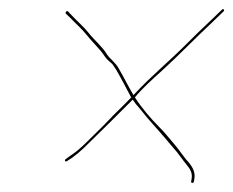

<svg xmlns="http://www.w3.org/2000/svg" viewBox="-20 -495 513 422"><path d="M227.1 -354 235.2 -342C246.8 -322.3 256.4 -303.1 267.7 -282C268.3 -282 268.6 -281.7 268.5 -281C255.7 -267.7 243.1 -255 230.5 -243C216.1 -227.7 203.1 -214.5 191.7 -203.5C172.3 -184.8 156.7 -167.3 136.4 -154L124 -145C120.9 -142.3 124.2 -138.3 127.3 -141L139.6 -149C147.9 -155 156.3 -162.2 165 -170.5C199 -203.3 236.2 -240.5 271.7 -276C276 -269.3 281.3 -262.7 287.5 -256C306 -232 323.8 -214.1 342.8 -191.5L360.1 -171C372 -158.3 381 -143.7 391.7 -131C398 -123.5 403.1 -114.4 401.3 -103L400.2 -96C399.9 -94 400.7 -93 402.7 -93C404.7 -93 405.9 -94 406.2 -96L407.3 -103C409.4 -116.5 403.5 -126.6 396.5 -136C385.4 -147.5 376.2 -162.6 365.3 -175.5L347.6 -196.5C341.7 -203.5 335.6 -210.2 329.3 -216.5C310.8 -235 291.3 -257.9 276.5 -281C293.7 -301.8 314.4 -320.1 335.8 -339.5C372.8 -373.1 409.7 -411.7 445.5 -445L471.4 -470C474.5 -472.7 471.2 -476.7 468.1 -474L442.1 -449C424.9 -433 407.2 -415.8 389 -397.5C354.2 -362.5 311.1 -326.6 278.1 -291C276.4 -289 274.8 -287.3 273.3 -286C261.4 -306.1 251.9 -326 240.6 -345C234.9 -356.2 222.2 -365.2 215.4 -375C206.6 -390.8 185.3 -408.8 174.1 -423.5C165.9 -434.1 148.9 -449.3 138.9 -460L129.4 -470C127.2 -472.7 122.5 -467.6 124.7 -465L134.2 -456C144.2 -445.4 161.3 -430.1 169.4 -419.5C180.8 -404.7 200.7 -386.3 210.3 -371C214.1 -364.9 221.2 -359.4 227.1 -354Z"/></svg>

Font: Proton
Style: HlIt
Weight: 500
Version: Version 1.017